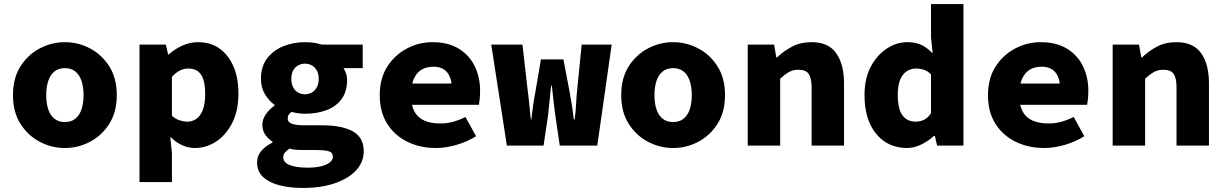

<svg xmlns="http://www.w3.org/2000/svg" viewBox="-20 -718 6040 947"><path d="M300 12Q234 12 175.5 -19Q117 -50 80.5 -108Q44 -166 44 -249Q44 -332 80.5 -390Q117 -448 175.5 -479Q234 -510 300 -510Q366 -510 424.5 -479Q483 -448 519.5 -390Q556 -332 556 -249Q556 -166 519.5 -108Q483 -50 424.5 -19Q366 12 300 12ZM300 -116Q331 -116 351.5 -132.5Q372 -149 382 -178.5Q392 -208 392 -249Q392 -289 382 -319Q372 -349 351.5 -365.5Q331 -382 300 -382Q269 -382 248.5 -365.5Q228 -349 218 -319Q208 -289 208 -249Q208 -208 218 -178.5Q228 -149 248.5 -132.5Q269 -116 300 -116Z M668 180V-498H798L809 -450H813Q843 -477 880.5 -493.5Q918 -510 957 -510Q1019 -510 1063 -478.5Q1107 -447 1131.5 -390.5Q1156 -334 1156 -257Q1156 -171 1125 -111Q1094 -51 1045.5 -19.5Q997 12 941 12Q909 12 879 -1.5Q849 -15 824 -40H820L828 38V180ZM904 -118Q928 -118 948 -131.5Q968 -145 980 -175Q992 -205 992 -255Q992 -298 983 -325.5Q974 -353 956 -366.5Q938 -380 909 -380Q888 -380 868 -370.5Q848 -361 828 -339V-147Q846 -131 866 -124.5Q886 -118 904 -118Z M1473 209Q1410 209 1359 196Q1308 183 1278 155.5Q1248 128 1248 83Q1248 52 1267.5 28Q1287 4 1324 -15V-19Q1304 -32 1289 -52.5Q1274 -73 1274 -104Q1274 -129 1291 -154Q1308 -179 1334 -197V-201Q1307 -220 1287 -253Q1267 -286 1267 -329Q1267 -390 1297.5 -430Q1328 -470 1377.5 -490Q1427 -510 1484 -510Q1531 -510 1567 -498H1769V-382H1674Q1681 -372 1686.5 -356.5Q1692 -341 1692 -324Q1692 -266 1664.5 -229Q1637 -192 1590 -174.5Q1543 -157 1484 -157Q1470 -157 1453.5 -159Q1437 -161 1418 -166Q1408 -158 1403.5 -151.5Q1399 -145 1399 -133Q1399 -116 1418.5 -108Q1438 -100 1481 -100H1569Q1667 -100 1720.5 -70Q1774 -40 1774 28Q1774 81 1737 121.5Q1700 162 1632.5 185.5Q1565 209 1473 209ZM1484 -253Q1503 -253 1518 -261.5Q1533 -270 1542.5 -287Q1552 -304 1552 -329Q1552 -354 1542.5 -370.5Q1533 -387 1518 -395.5Q1503 -404 1484 -404Q1466 -404 1450.5 -395.5Q1435 -387 1426 -370.5Q1417 -354 1417 -329Q1417 -304 1426 -287Q1435 -270 1450.5 -261.5Q1466 -253 1484 -253ZM1497 109Q1534 109 1562 102.5Q1590 96 1606 83.5Q1622 71 1622 56Q1622 34 1601 28Q1580 22 1540 22H1483Q1455 22 1438 20.5Q1421 19 1408 15Q1392 26 1384.5 35.5Q1377 45 1377 58Q1377 84 1410 96.5Q1443 109 1497 109Z M2130 12Q2052 12 1989 -19Q1926 -50 1889.5 -108Q1853 -166 1853 -249Q1853 -331 1890 -389Q1927 -447 1986.5 -478.5Q2046 -510 2113 -510Q2190 -510 2242.5 -478Q2295 -446 2321.5 -391.5Q2348 -337 2348 -270Q2348 -249 2346 -229.5Q2344 -210 2342 -201H1972V-306H2232L2209 -277Q2209 -332 2186 -360.5Q2163 -389 2118 -389Q2083 -389 2058.5 -374Q2034 -359 2020.5 -327.5Q2007 -296 2007 -249Q2007 -200 2023.5 -169Q2040 -138 2072.5 -123.5Q2105 -109 2152 -109Q2184 -109 2213.5 -117Q2243 -125 2276 -141L2328 -46Q2285 -19 2232 -3.5Q2179 12 2130 12Z M2480 0 2403 -498H2557L2582 -278Q2587 -241 2590.5 -204Q2594 -167 2598 -129H2601Q2605 -167 2610.5 -204.5Q2616 -242 2623 -278L2648 -425H2759L2787 -278Q2794 -241 2800 -204Q2806 -167 2810 -129H2814Q2820 -167 2821.5 -204Q2823 -241 2827 -278L2849 -498H2997L2926 0H2741L2719 -148Q2715 -181 2710.5 -217Q2706 -253 2702 -295H2698Q2695 -267 2692 -233Q2689 -199 2683 -148L2661 0Z M3300 12Q3234 12 3175.5 -19Q3117 -50 3080.5 -108Q3044 -166 3044 -249Q3044 -332 3080.5 -390Q3117 -448 3175.5 -479Q3234 -510 3300 -510Q3366 -510 3424.5 -479Q3483 -448 3519.5 -390Q3556 -332 3556 -249Q3556 -166 3519.5 -108Q3483 -50 3424.5 -19Q3366 12 3300 12ZM3300 -116Q3331 -116 3351.5 -132.5Q3372 -149 3382 -178.5Q3392 -208 3392 -249Q3392 -289 3382 -319Q3372 -349 3351.5 -365.5Q3331 -382 3300 -382Q3269 -382 3248.5 -365.5Q3228 -349 3218 -319Q3208 -289 3208 -249Q3208 -208 3218 -178.5Q3228 -149 3248.5 -132.5Q3269 -116 3300 -116Z M3668 0V-498H3798L3809 -435H3813Q3844 -465 3885.5 -487.5Q3927 -510 3983 -510Q4066 -510 4104.5 -455.5Q4143 -401 4143 -307V0H3983V-287Q3983 -332 3969 -353Q3955 -374 3918 -374Q3891 -374 3871 -362.5Q3851 -351 3828 -330V0Z M4454 12Q4359 12 4301.5 -58Q4244 -128 4244 -249Q4244 -331 4275 -389Q4306 -447 4354 -478.5Q4402 -510 4455 -510Q4496 -510 4524.5 -496.5Q4553 -483 4576 -458H4580L4572 -533V-698H4732V0H4602L4591 -48H4587Q4560 -23 4524.5 -5.5Q4489 12 4454 12ZM4495 -118Q4518 -118 4537 -127Q4556 -136 4572 -159V-351Q4555 -368 4536.5 -374Q4518 -380 4498 -380Q4474 -380 4453 -367Q4432 -354 4420 -325Q4408 -296 4408 -251Q4408 -181 4431 -149.5Q4454 -118 4495 -118Z M5130 12Q5052 12 4989 -19Q4926 -50 4889.5 -108Q4853 -166 4853 -249Q4853 -331 4890 -389Q4927 -447 4986.5 -478.5Q5046 -510 5113 -510Q5190 -510 5242.5 -478Q5295 -446 5321.5 -391.5Q5348 -337 5348 -270Q5348 -249 5346 -229.5Q5344 -210 5342 -201H4972V-306H5232L5209 -277Q5209 -332 5186 -360.5Q5163 -389 5118 -389Q5083 -389 5058.5 -374Q5034 -359 5020.5 -327.5Q5007 -296 5007 -249Q5007 -200 5023.5 -169Q5040 -138 5072.5 -123.5Q5105 -109 5152 -109Q5184 -109 5213.5 -117Q5243 -125 5276 -141L5328 -46Q5285 -19 5232 -3.5Q5179 12 5130 12Z M5468 0V-498H5598L5609 -435H5613Q5644 -465 5685.5 -487.5Q5727 -510 5783 -510Q5866 -510 5904.5 -455.5Q5943 -401 5943 -307V0H5783V-287Q5783 -332 5769 -353Q5755 -374 5718 -374Q5691 -374 5671 -362.5Q5651 -351 5628 -330V0Z"/></svg>

Font: Source Code Pro ExtraLight ExtraBold
Style: Regular
Weight: 800
Monospace: yes
Version: Version 1.018;hotconv 1.0.116;makeotfexe 2.5.65601